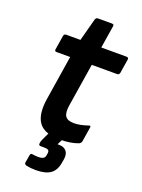

<svg xmlns="http://www.w3.org/2000/svg" viewBox="-154 -693 713 961"><g transform="rotate(20 203.0 -213.0)"><path d="M224 12Q140 12 110 -30.5Q80 -73 94 -159L131 -394H59Q47 -394 49 -405L61 -480Q63 -492 74 -492H150L182 -612Q186 -623 196 -623H270Q283 -623 280 -611L261 -492H395Q408 -492 406 -480L394 -405Q391 -394 381 -394H246L210 -167Q203 -125 215 -107Q227 -89 261 -89Q279 -89 298 -93Q317 -97 334 -103Q348 -109 345 -94L333 -18Q331 -9 322 -4Q282 12 224 12ZM162 197Q134 197 112 192Q100 189 101 179L108 138Q110 126 120 128Q127 129 135.5 130Q144 131 152 131Q185 131 188 110L190 99Q192 85 185.5 80.5Q179 76 163 76H145Q133 76 135 64Q136 54 140 45L174 -27Q179 -39 188 -39H246Q258 -39 253 -27L221 38H229Q256 38 269 54.5Q282 71 276 102L273 119Q266 160 239.5 178.5Q213 197 162 197Z"/></g></svg>

Font: Sofia Sans
Style: Bold Italic
Weight: 700
Italic angle: -9°
Designer: Botio Nikoltchev, Ani Petrova
Foundry: lettersoup
Version: Version 4.101; ttfautohint (v1.8.4.7-5d5b)